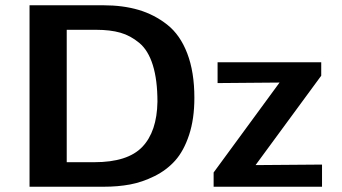

<svg xmlns="http://www.w3.org/2000/svg" viewBox="-20 -708 1295 728"><path d="M790 0V-54L1040 -395Q1001 -395 923 -394Q845 -393 805 -393V-472H1198V-421L949 -82Q990 -82 1075.5 -83Q1161 -84 1201 -84V0ZM92 0V-688H372Q446 -688 505.5 -670.5Q565 -653 614 -614.5Q663 -576 690 -505.5Q717 -435 717 -337Q717 -257 697 -196.5Q677 -136 644.5 -99.5Q612 -63 565.5 -40Q519 -17 473 -8.5Q427 0 374 0ZM233 -93H338Q464 -93 519.5 -151Q575 -209 577 -322Q577 -405 559.5 -461Q542 -517 508.5 -545Q475 -573 436.5 -584Q398 -595 345 -595H233Z"/></svg>

Font: Coval
Style: ExtraBold
Weight: 800
Foundry: Context Ltd
Version: Version 001.000